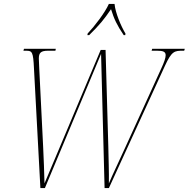

<svg xmlns="http://www.w3.org/2000/svg" viewBox="-20 -964 967 984"><path d="M429 -792 428 -784H437C488 -834 514 -865 549 -917C564 -868 580 -834 614 -784H622L623 -792C600 -830 571 -899 567 -944H538C518 -899 465 -830 429 -792ZM154 -615 187 0H210L498 -688L516 0H538L825 -626C860 -703 875 -704 917 -704H924L927 -714H760L757 -704H785C814 -704 829 -700 829 -681C829 -668 822 -646 806 -612L620 -204C589 -135 558 -72 538 -24C539 -82 536 -157 535 -216L521 -708H496L284 -204C254 -133 228 -72 208 -24C207 -73 204 -155 201 -214L181 -616C180 -640 179 -653 179 -664C179 -693 189 -704 226 -704H264L266 -714H103L100 -704H114C145 -704 150 -698 154 -615Z"/></svg>

Font: Noto Serif Display Condensed Thin
Style: Italic
Weight: 100
Width: 3
Italic angle: -12°
Designer: Monotype Design Team
Foundry: Monotype Imaging Inc.
Version: Version 2.009